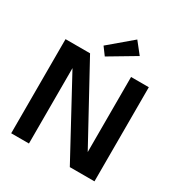

<svg xmlns="http://www.w3.org/2000/svg" viewBox="-199 -1021 1104 1166"><g transform="rotate(30 353.0 -438.0)"><path d="M163 -544.5 171.5 -543V0H47V-660H219L515 -118L506.5 -116V-660H631V0H458ZM306 -688 266.5 -741.5 425.5 -876 488.5 -796.5Z"/></g></svg>

Font: League Spartan Thin SemiBold
Style: Regular
Weight: 600
Version: Version 2.002